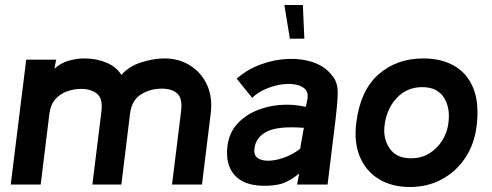

<svg xmlns="http://www.w3.org/2000/svg" viewBox="-20 -739 1971 769"><path d="M789 0H669L705 -291Q712 -344 690.5 -364Q669 -384 628 -384Q582 -384 545 -361Q508 -338 501 -285L466 0H350L386 -291Q393 -344 368.5 -363.5Q344 -383 306 -383Q277 -383 249.5 -373.5Q222 -364 202.5 -342.5Q183 -321 178 -285L143 0H23L85 -500H205L198 -464Q225 -488 257 -496.5Q289 -505 318 -505Q366 -505 406.5 -488Q447 -471 466 -439Q497 -474 546.5 -489.5Q596 -505 639 -505Q696 -505 741 -477Q786 -449 809 -399.5Q832 -350 824 -285Z M1031 5Q954 3 918 -39.5Q882 -82 891 -154Q897 -204 927 -239Q957 -274 1002 -294Q1047 -314 1100 -318.5Q1153 -323 1205 -311L1212 -346Q1215 -371 1199.5 -384.5Q1184 -398 1157.5 -401.5Q1131 -405 1100 -399.5Q1069 -394 1039.5 -380.5Q1010 -367 990 -347L928 -424Q970 -461 1024.5 -481Q1079 -501 1134.5 -503Q1190 -505 1237 -488.5Q1284 -472 1311 -435Q1334 -409 1332.5 -362.5Q1331 -316 1324 -261L1292 0H1170L1178 -44Q1143 -15 1112 -4.5Q1081 6 1031 5ZM1182 -143 1197 -227Q1094 -235 1049 -212Q1004 -189 999 -143Q996 -116 1013.5 -105Q1031 -94 1060.5 -95.5Q1090 -97 1122.5 -109.5Q1155 -122 1182 -143ZM1199 -584H1141L1119 -719H1193Z M1622 10Q1549 10 1497 -22Q1445 -54 1421 -112Q1397 -170 1407 -247Q1423 -377 1496 -441Q1569 -505 1675 -505Q1748 -505 1800 -475Q1852 -445 1876 -385Q1900 -325 1889 -235Q1880 -161 1843 -106Q1806 -51 1749 -20.5Q1692 10 1622 10ZM1626 -105Q1669 -105 1701 -125.5Q1733 -146 1752.5 -178.5Q1772 -211 1776 -247Q1784 -308 1757.5 -349Q1731 -390 1671 -390Q1610 -390 1569 -346.5Q1528 -303 1520 -235Q1514 -183 1541 -144Q1568 -105 1626 -105Z"/></svg>

Font: Kulim Park
Style: Bold Italic
Weight: 700
Italic angle: -8°
Designer: Noponies / Dale Sattler
Foundry: Noponies
Version: Version 1.000; ttfautohint (v1.8.3)